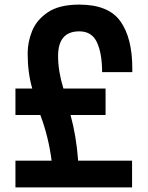

<svg xmlns="http://www.w3.org/2000/svg" viewBox="-20 -813 640 833"><path d="M553 0H47V-116H204Q190 -222 155 -314H47V-429H120Q100 -497 100 -581Q100 -631 119.5 -679Q139 -727 188 -760Q237 -793 324 -793Q451 -793 502.5 -720.5Q554 -648 554 -516V-500H423Q423 -580 401 -628.5Q379 -677 324 -677Q232 -677 232 -570Q232 -504 255 -429H438V-314H286Q311 -224 319 -116H553Z"/></svg>

Font: Tanohe Sans SemiBold
Style: Regular
Weight: 600
Designer: Village Type and Design LLC & Cristiano Sobral
Foundry: Cooper Hewitt Smithsonian Design Museum
Version: Version 1.00;September 29, 2021;FontCreator 13.0.0.2655 64-b